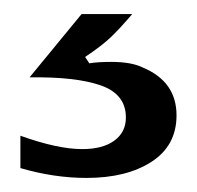

<svg xmlns="http://www.w3.org/2000/svg" viewBox="-20 -38 280 273"><path d="M9 201V155Q62 174 97 174Q126 174 142.5 162Q159 150 159 129Q159 96 123.5 83.5Q88 71 22 72L96 -18H168Q151 2 138 14.5Q125 27 101 43L107 52Q119 50 138 50Q167 50 183 58Q231 78 231 126Q231 169 195.5 192Q160 215 103 215Q57 215 9 201Z"/></svg>

Font: Open Sauce Sans SemiBold
Style: Regular
Weight: 600
Designer: Alfredo Marco Pradil
Foundry: Creative Sauce Fz LLC
Version: Version 1.477